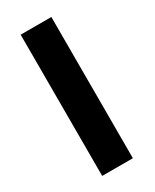

<svg xmlns="http://www.w3.org/2000/svg" viewBox="-129 -491 428 531"><g transform="rotate(-30 85.5 -225.5)"><path d="M132 -451H34V0H132Z"/></g></svg>

Font: Charger
Style: ExBd
Weight: 400
Designer: Jasper
Foundry: Cannot Into Space Fonts
Version: Version 0.99